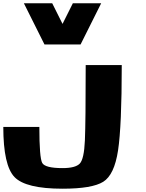

<svg xmlns="http://www.w3.org/2000/svg" viewBox="-20 -1020 884 1165"><path d="M0 -250H218.8Q218.8 -62.5 236.3 -31.2Q253.9 0 359.4 0Q437.5 0 463.9 -27.3Q490.2 -54.7 495.1 -168Q500 -281.2 500 -625H718.8Q718.8 -255.9 696.3 -107.4Q673.8 41 606.4 83Q539.1 125 359.4 125Q136.7 125 68.4 54.7Q0 -15.6 0 -250ZM296.9 -1000 359.4 -875 421.9 -1000H593.8L468.8 -750H250L125 -1000Z"/></svg>

Font: CraftyPE
Style: Regular
Weight: 400
Designer: Erek Butcher
Foundry: Haunted Coop
Version: Version 0.018;April 4, 2024;FontCreator 15.0.0.2962 64-bit